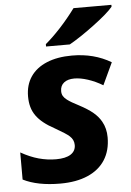

<svg xmlns="http://www.w3.org/2000/svg" viewBox="-55 -807 587 858"><g transform="rotate(-5 239.0 -378.0)"><path d="M14.2 -22.9V-144.5Q55.7 -121.1 94.2 -110.6Q132.8 -100.1 171.4 -100.1Q214.4 -100.1 237.1 -114.7Q259.8 -129.4 259.8 -156.2Q259.8 -180.2 241.2 -196.8Q228.5 -209 177.2 -238.3Q120.6 -268.6 95.7 -303.7Q82.5 -322.3 76.7 -343.5Q70.8 -364.7 70.8 -390.6Q70.8 -441.9 95.9 -479Q121.1 -516.1 168.7 -535.9Q216.3 -555.7 282.2 -555.7Q380.9 -555.7 457 -510.3L410.6 -411.1Q377.9 -430.7 344.2 -441.7Q310.5 -452.6 283.7 -452.6Q253.9 -452.6 237.1 -439.2Q220.2 -425.8 220.2 -401.4Q220.2 -388.7 225.6 -379.4Q231 -370.1 242.7 -361.3Q259.3 -348.6 294.9 -330.6Q333 -310.5 356 -291.3Q378.9 -272 391.6 -249Q409.2 -217.8 409.2 -177.7Q409.2 -118.7 382.3 -76.7Q355.5 -34.7 304.2 -12.5Q252.9 9.8 180.7 9.8Q79.1 9.8 14.2 -22.9ZM307.6 -766.1H477.5V-757.8Q455.6 -730.5 390.6 -681.9Q325.7 -633.3 276.9 -606H170.4V-616.7Q201.2 -642.1 237.8 -681.6Q274.4 -721.2 307.6 -766.1Z"/></g></svg>

Font: Viking Open Sans
Style: Bold Italic
Weight: 700
Italic angle: -12°
Foundry: Ascender Corporation
Version: Version 2.000